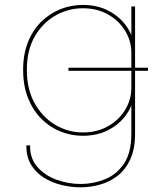

<svg xmlns="http://www.w3.org/2000/svg" viewBox="-20 -558 681 801"><path d="M316.5 223.5Q276 223.5 235.8 213.5Q195.5 203.5 162.5 182.8Q129.5 162 109.8 129.5Q90 97 90 52Q90 51 90 50Q90 49 90 48.5H105.5Q105.5 49 105.5 50Q105.5 51 105.5 52Q105.5 104.5 136.8 139.5Q168 174.5 216.5 192Q265 209.5 316.5 209.5Q368.5 209.5 417 190.2Q465.5 171 496.8 125.2Q528 79.5 528 0V-531H543.5V0Q543.5 63.5 523.5 106.8Q503.5 150 470.5 175.5Q437.5 201 397.2 212.2Q357 223.5 316.5 223.5ZM325.5 8.5Q277 8.5 232.2 -9.5Q187.5 -27.5 152.5 -62.5Q117.5 -97.5 97 -148.8Q76.5 -200 76.5 -267Q76.5 -332 96.8 -382.5Q117 -433 152.2 -467.5Q187.5 -502 232.2 -519.8Q277 -537.5 325.5 -537.5Q389.5 -537.5 438.5 -510Q487.5 -482.5 515 -437.2Q542.5 -392 542.5 -337.5Q542.5 -335.5 542.5 -332.8Q542.5 -330 542.5 -327.5H528Q528 -330 528 -332.8Q528 -335.5 528 -337.5Q528 -387 502.2 -429.2Q476.5 -471.5 431 -497.5Q385.5 -523.5 325.5 -523.5Q265 -523.5 211.8 -493.5Q158.5 -463.5 125.2 -406.2Q92 -349 92 -267Q92 -184.5 125.2 -126Q158.5 -67.5 211.8 -36.5Q265 -5.5 325.5 -5.5Q385.5 -5.5 431 -31.5Q476.5 -57.5 502.2 -100Q528 -142.5 528 -191.5H542.5Q542.5 -137.5 515 -92Q487.5 -46.5 438.5 -19Q389.5 8.5 325.5 8.5ZM265.5 -262.5V-275.5H597.5V-262.5Z"/></svg>

Font: Epilogue Thin
Style: Regular
Weight: 250
Designer: Tyler Finck
Foundry: Etcetera Type Co
Version: Version 2.111